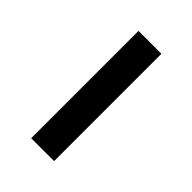

<svg xmlns="http://www.w3.org/2000/svg" viewBox="-1 -443 320 320"><g transform="rotate(-45 159.5 -283.0)"><path d="M286 -310V-256H33V-310Z"/></g></svg>

Font: Gemunu Libre ExtraLight Light
Style: Regular
Weight: 300
Version: Version 1.100